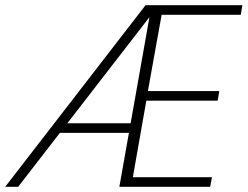

<svg xmlns="http://www.w3.org/2000/svg" viewBox="-30 -720 954 740"><path d="M-10 0 531 -700H904L898 -663H593L540 -369H815L809 -332H534L482 -37H787L780 0H430L546 -654L40 0ZM175 -208 201 -245H494L487 -208Z"/></svg>

Font: DM Sans 20pt ExtraLight
Style: Italic
Weight: 250
Italic angle: -10°
Version: Version 4.004;gftools[0.9.30]